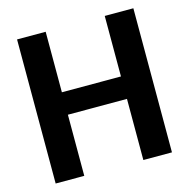

<svg xmlns="http://www.w3.org/2000/svg" viewBox="-104 -800 886 901"><g transform="rotate(-15 339.5 -350.0)"><path d="M196 -700V-406H483V-700H622V0H483V-297H196V0H57V-700Z"/></g></svg>

Font: Lopes Sans
Style: Bold
Weight: 700
Designer: Gabriel Lam, Diego Maldonado
Foundry: TypeRant, Foresti Design
Version: Version 4.000